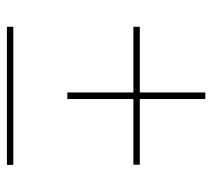

<svg xmlns="http://www.w3.org/2000/svg" viewBox="-50 -580 629 570"><g transform="rotate(90 265.0 -295.5)"><path d="M60 -1V-20H470V-1ZM255 -180.5V-590H274.5V-180.5ZM60 -376.5V-395.5H469.5V-376.5Z"/></g></svg>

Font: Bodoni Moda
Style: Italic
Weight: 400
Italic angle: -13°
Designer: Owen Earl
Foundry: indestructible type
Version: Version 2.005